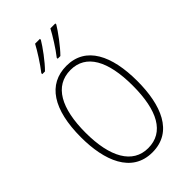

<svg xmlns="http://www.w3.org/2000/svg" viewBox="-281 -1047 1154 1154"><g transform="rotate(-45 295.5 -470.5)"><path d="M431 -943V-951H389C370 -914 324 -840 291 -799V-791H314C353 -830 410 -907 431 -943ZM300 -943V-951H259C239 -913 195 -843 160 -799V-791H183C224 -831 279 -907 300 -943ZM535 -358C535 -574 463 -724 298 -724C141 -724 56 -594 56 -358C56 -161 120 10 296 10C472 10 535 -156 535 -358ZM95 -358C95 -564 161 -689 298 -689C429 -689 496 -570 496 -358C496 -147 431 -26 296 -26C164 -26 95 -151 95 -358Z"/></g></svg>

Font: Noto Sans Devanagari UI Condensed ExtraLight
Style: Regular
Weight: 200
Width: 3
Designer: Jelle Bosma - Monotype Design Team
Foundry: Monotype Imaging Inc.
Version: Version 2.004